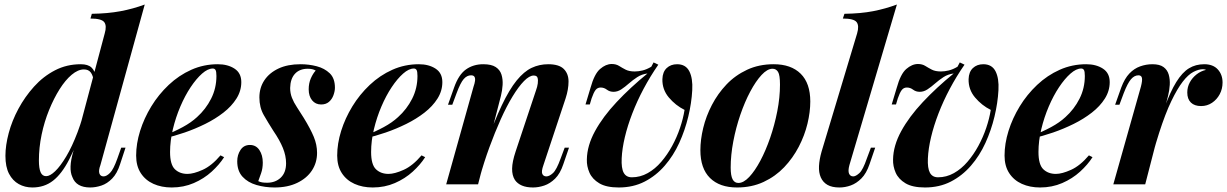

<svg xmlns="http://www.w3.org/2000/svg" viewBox="-20 -815 5426 849"><path d="M424 -85Q415 -61 419.5 -48Q424 -35 438 -35Q451 -35 466.5 -50.5Q482 -66 499 -114L516 -162H535L511 -89Q498 -48 476 -25.5Q454 -3 428.5 5.5Q403 14 379 14Q317 14 300 -32Q291 -51 292 -79.5Q293 -108 304 -145L443 -667Q453 -701 441 -717Q429 -733 380 -733L386 -754Q457 -755 513 -765.5Q569 -776 620 -795ZM184 -36Q201 -36 224 -58Q247 -80 273 -123.5Q299 -167 323 -230.5Q347 -294 366 -376L351 -268Q318 -172 285.5 -109Q253 -46 214.5 -16Q176 14 123 14Q90 14 63 -1Q36 -16 20 -46.5Q4 -77 4 -126Q4 -172 18.5 -226.5Q33 -281 61.5 -334Q90 -387 130.5 -432Q171 -477 223 -504Q275 -531 337 -531Q369 -531 384.5 -516.5Q400 -502 403 -476L395 -456Q391 -482 381 -495Q371 -508 351 -508Q325 -508 297 -484.5Q269 -461 243.5 -420.5Q218 -380 197 -328.5Q176 -277 164 -219.5Q152 -162 152 -105Q152 -71 159.5 -53.5Q167 -36 184 -36Z M710 -217Q751 -233 788 -253Q825 -273 851 -297Q890 -332 913.5 -378.5Q937 -425 937 -479Q937 -499 933 -505.5Q929 -512 921 -512Q899 -512 873.5 -489.5Q848 -467 823 -429.5Q798 -392 777.5 -344Q757 -296 744.5 -244Q732 -192 732 -143Q732 -87 753.5 -66.5Q775 -46 809 -46Q836 -46 876 -64Q916 -82 955 -128L971 -120Q950 -87 916 -56Q882 -25 837 -5.5Q792 14 739 14Q694 14 658.5 -2Q623 -18 602.5 -49.5Q582 -81 582 -127Q582 -180 599.5 -236Q617 -292 649 -344.5Q681 -397 726 -439.5Q771 -482 826 -506.5Q881 -531 943 -531Q987 -531 1017 -511.5Q1047 -492 1047 -452Q1047 -413 1025.5 -379Q1004 -345 968 -317Q932 -289 887.5 -267Q843 -245 796.5 -229Q750 -213 709 -204Z M1122 -14Q1130 -10 1139 -8.5Q1148 -7 1161 -7Q1198 -7 1221.5 -29.5Q1245 -52 1245 -93Q1245 -126 1231 -160.5Q1217 -195 1189 -236Q1166 -272 1146.5 -306Q1127 -340 1127 -384Q1127 -427 1149 -460Q1171 -493 1211.5 -512Q1252 -531 1309 -531Q1346 -531 1380.5 -522Q1415 -513 1438 -491Q1461 -469 1461 -427Q1461 -412 1454.5 -394Q1448 -376 1434.5 -364.5Q1421 -353 1400 -353Q1375 -353 1360 -371.5Q1345 -390 1345 -420Q1345 -447 1354.5 -468.5Q1364 -490 1376 -503Q1363 -511 1341 -511Q1305 -511 1284.5 -489Q1264 -467 1263 -426Q1263 -403 1271 -382.5Q1279 -362 1293 -341Q1307 -320 1323 -294Q1353 -245 1367.5 -210Q1382 -175 1382 -139Q1382 -96 1359.5 -61.5Q1337 -27 1294.5 -6.5Q1252 14 1194 14Q1152 14 1114 3Q1076 -8 1052.5 -33.5Q1029 -59 1029 -102Q1029 -130 1043.5 -152Q1058 -174 1085 -174Q1112 -174 1127 -151.5Q1142 -129 1142 -96Q1142 -70 1134.5 -49Q1127 -28 1122 -14Z M1599 -217Q1640 -233 1677 -253Q1714 -273 1740 -297Q1779 -332 1802.5 -378.5Q1826 -425 1826 -479Q1826 -499 1822 -505.5Q1818 -512 1810 -512Q1788 -512 1762.5 -489.5Q1737 -467 1712 -429.5Q1687 -392 1666.5 -344Q1646 -296 1633.5 -244Q1621 -192 1621 -143Q1621 -87 1642.5 -66.5Q1664 -46 1698 -46Q1725 -46 1765 -64Q1805 -82 1844 -128L1860 -120Q1839 -87 1805 -56Q1771 -25 1726 -5.5Q1681 14 1628 14Q1583 14 1547.5 -2Q1512 -18 1491.5 -49.5Q1471 -81 1471 -127Q1471 -180 1488.5 -236Q1506 -292 1538 -344.5Q1570 -397 1615 -439.5Q1660 -482 1715 -506.5Q1770 -531 1832 -531Q1876 -531 1906 -511.5Q1936 -492 1936 -452Q1936 -413 1914.5 -379Q1893 -345 1857 -317Q1821 -289 1776.5 -267Q1732 -245 1685.5 -229Q1639 -213 1598 -204Z M2094 0H1953L2074 -432Q2079 -446 2080.5 -457.5Q2082 -469 2078 -475.5Q2074 -482 2063 -482Q2045 -482 2030.5 -465.5Q2016 -449 1999 -403L1980 -352H1961L1988 -428Q2008 -485 2040.5 -508Q2073 -531 2117 -531Q2153 -531 2172 -518.5Q2191 -506 2197.5 -485Q2204 -464 2202.5 -439.5Q2201 -415 2195 -391ZM2126 -169Q2165 -278 2198.5 -348.5Q2232 -419 2264.5 -459Q2297 -499 2331 -515Q2365 -531 2404 -531Q2452 -531 2473 -510Q2494 -489 2494 -454.5Q2494 -420 2481 -380L2383 -85Q2373 -57 2378 -46Q2383 -35 2396 -35Q2409 -35 2425 -49.5Q2441 -64 2459 -114L2477 -162H2496L2471 -89Q2457 -47 2434.5 -25Q2412 -3 2386.5 5.5Q2361 14 2337 14Q2308 14 2288 5.5Q2268 -3 2257 -19Q2244 -39 2244.5 -69.5Q2245 -100 2260 -145L2350 -415Q2356 -431 2358 -446Q2360 -461 2357 -471Q2354 -481 2340 -481Q2321 -481 2297 -456.5Q2273 -432 2246.5 -388.5Q2220 -345 2194 -287Q2168 -229 2144 -163.5Q2120 -98 2101 -29Z M3007 -329Q2967 -349 2937.5 -384Q2908 -419 2909 -465Q2910 -497 2928 -514Q2946 -531 2974 -531Q3012 -531 3028 -500Q3044 -469 3041 -416Q3038 -360 3023.5 -299.5Q3009 -239 2983.5 -183Q2958 -127 2919.5 -82.5Q2881 -38 2830.5 -12Q2780 14 2716 14Q2661 14 2630 -4.5Q2599 -23 2586.5 -51.5Q2574 -80 2575 -110Q2576 -171 2611 -235Q2646 -299 2706.5 -363.5Q2767 -428 2843 -490Q2818 -487 2798 -474Q2778 -461 2761 -446Q2744 -431 2727.5 -420Q2711 -409 2693 -409Q2676 -409 2663.5 -418.5Q2651 -428 2636 -428Q2622 -428 2613.5 -417Q2605 -406 2596 -380L2588 -353H2569L2591 -426Q2608 -488 2633.5 -510Q2659 -532 2685 -532Q2704 -532 2717.5 -523.5Q2731 -515 2746.5 -507Q2762 -499 2787 -499Q2803 -499 2821.5 -503.5Q2840 -508 2860 -520L2870 -539L2891 -529Q2855 -477 2826 -422.5Q2797 -368 2776 -313.5Q2755 -259 2743 -208.5Q2731 -158 2729 -115Q2727 -71 2738 -51Q2749 -31 2774 -31Q2811 -31 2844 -49.5Q2877 -68 2904 -99.5Q2931 -131 2952 -169.5Q2973 -208 2987 -249.5Q3001 -291 3007 -329Z M3396 -511Q3373 -511 3347.5 -483.5Q3322 -456 3297.5 -410Q3273 -364 3253.5 -307Q3234 -250 3222.5 -189.5Q3211 -129 3211 -74Q3211 -38 3219.5 -22Q3228 -6 3245 -6Q3268 -6 3293 -32.5Q3318 -59 3342 -104Q3366 -149 3385.5 -205.5Q3405 -262 3417 -323Q3429 -384 3429 -441Q3429 -483 3420.5 -497Q3412 -511 3396 -511ZM3077 -151Q3077 -197 3089.5 -249Q3102 -301 3128 -351Q3154 -401 3192.5 -441.5Q3231 -482 3283.5 -506.5Q3336 -531 3401 -531Q3478 -531 3520.5 -489Q3563 -447 3563 -366Q3563 -320 3550.5 -268Q3538 -216 3512 -166Q3486 -116 3447.5 -75.5Q3409 -35 3356.5 -10.5Q3304 14 3239 14Q3162 14 3119.5 -28Q3077 -70 3077 -151Z M3736 -85Q3729 -59 3734.5 -47Q3740 -35 3753 -35Q3764 -35 3780 -49.5Q3796 -64 3813 -114L3831 -162H3850L3825 -89Q3811 -48 3789 -26Q3767 -4 3742 5Q3717 14 3692 14Q3659 14 3639 2.5Q3619 -9 3609.5 -30.5Q3600 -52 3601.5 -81Q3603 -110 3613 -145L3770 -667Q3780 -701 3768 -717Q3756 -733 3707 -733L3714 -754Q3786 -755 3840.5 -765.5Q3895 -776 3946 -795Z M4361 -329Q4321 -349 4291.5 -384Q4262 -419 4263 -465Q4264 -497 4282 -514Q4300 -531 4328 -531Q4366 -531 4382 -500Q4398 -469 4395 -416Q4392 -360 4377.5 -299.5Q4363 -239 4337.5 -183Q4312 -127 4273.5 -82.5Q4235 -38 4184.5 -12Q4134 14 4070 14Q4015 14 3984 -4.5Q3953 -23 3940.5 -51.5Q3928 -80 3929 -110Q3930 -171 3965 -235Q4000 -299 4060.5 -363.5Q4121 -428 4197 -490Q4172 -487 4152 -474Q4132 -461 4115 -446Q4098 -431 4081.5 -420Q4065 -409 4047 -409Q4030 -409 4017.5 -418.5Q4005 -428 3990 -428Q3976 -428 3967.5 -417Q3959 -406 3950 -380L3942 -353H3923L3945 -426Q3962 -488 3987.5 -510Q4013 -532 4039 -532Q4058 -532 4071.5 -523.5Q4085 -515 4100.5 -507Q4116 -499 4141 -499Q4157 -499 4175.5 -503.5Q4194 -508 4214 -520L4224 -539L4245 -529Q4209 -477 4180 -422.5Q4151 -368 4130 -313.5Q4109 -259 4097 -208.5Q4085 -158 4083 -115Q4081 -71 4092 -51Q4103 -31 4128 -31Q4165 -31 4198 -49.5Q4231 -68 4258 -99.5Q4285 -131 4306 -169.5Q4327 -208 4341 -249.5Q4355 -291 4361 -329Z M4550 -217Q4591 -233 4628 -253Q4665 -273 4691 -297Q4730 -332 4753.5 -378.5Q4777 -425 4777 -479Q4777 -499 4773 -505.5Q4769 -512 4761 -512Q4739 -512 4713.5 -489.5Q4688 -467 4663 -429.5Q4638 -392 4617.5 -344Q4597 -296 4584.5 -244Q4572 -192 4572 -143Q4572 -87 4593.5 -66.5Q4615 -46 4649 -46Q4676 -46 4716 -64Q4756 -82 4795 -128L4811 -120Q4790 -87 4756 -56Q4722 -25 4677 -5.5Q4632 14 4579 14Q4534 14 4498.5 -2Q4463 -18 4442.5 -49.5Q4422 -81 4422 -127Q4422 -180 4439.5 -236Q4457 -292 4489 -344.5Q4521 -397 4566 -439.5Q4611 -482 4666 -506.5Q4721 -531 4783 -531Q4827 -531 4857 -511.5Q4887 -492 4887 -452Q4887 -413 4865.5 -379Q4844 -345 4808 -317Q4772 -289 4727.5 -267Q4683 -245 4636.5 -229Q4590 -213 4549 -204Z M5044 0H4903L5025 -432Q5032 -459 5029.5 -470.5Q5027 -482 5014 -482Q4996 -482 4981 -464.5Q4966 -447 4949 -403L4930 -352H4911L4938 -428Q4953 -468 4974 -490Q4995 -512 5021.5 -521.5Q5048 -531 5076 -531Q5108 -531 5125 -518.5Q5142 -506 5148 -485Q5154 -464 5152.5 -439.5Q5151 -415 5145 -391ZM5300 -509Q5280 -509 5257 -497Q5234 -485 5210 -454Q5186 -423 5159.5 -368Q5133 -313 5105.5 -227.5Q5078 -142 5049 -21L5071 -156Q5103 -266 5129 -338Q5155 -410 5181.5 -452.5Q5208 -495 5237.5 -513Q5267 -531 5305 -531Q5344 -531 5365 -508Q5386 -485 5386 -450Q5386 -422 5373.5 -398.5Q5361 -375 5339.5 -360.5Q5318 -346 5291 -346Q5262 -346 5246 -361.5Q5230 -377 5230 -406Q5230 -430 5241 -450.5Q5252 -471 5271 -486Q5290 -501 5313 -506Q5310 -507 5307 -508Q5304 -509 5300 -509Z"/></svg>

Font: Playfair Display
Style: Bold Italic
Weight: 700
Italic angle: -14°
Designer: Claus Eggers Sørensen
Foundry: Claus Eggers Sørensen
Version: Version 1.203